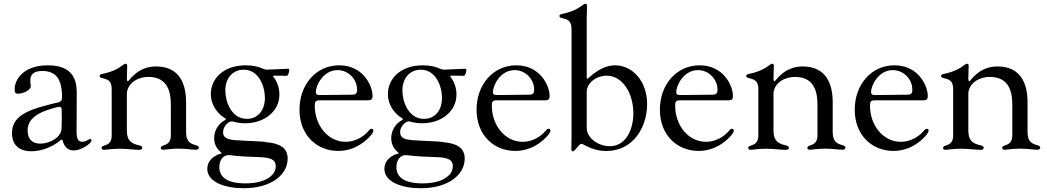

<svg xmlns="http://www.w3.org/2000/svg" viewBox="-20 -794 5589 1025"><path d="M146.3 13.5C208.5 13.5 264.2 -13.1 303.6 -45.5C305.8 -47.6 307.9 -48.7 309.7 -48.7C312.1 -48.7 313.2 -46.9 314.3 -43.7C321.7 -14.2 339.5 9.2 373.9 9.2C412.3 9.2 468.4 -27.3 468.4 -44.7C468.4 -48.3 466.6 -51.8 462 -51.8C454.9 -51.8 439.6 -37.3 419 -37.3C398.4 -37.3 389.2 -50.8 388.8 -89.8C388.8 -176.1 389.9 -220.2 389.6 -304C389.2 -371.1 365.1 -445.3 235.8 -445.3C106.2 -445.3 58.6 -370.4 58.2 -318.5C57.9 -297.6 64.3 -293.7 75.6 -293.7C104 -293.7 144.2 -313.2 144.2 -333.1C142.4 -347.3 141.7 -359.4 142 -366.1C142 -399.5 164.1 -415.1 205.6 -415.1C282.7 -415.1 303.6 -364.7 308.9 -314.6C311.1 -301.8 311.4 -285.2 311.1 -271.7C310.7 -257.8 304.7 -250.7 291.2 -247.5C144.2 -213.1 44 -182.9 44 -83.5C44 -4.3 101.9 13.5 146.3 13.5ZM127.5 -97.3C127.5 -163.4 185.4 -197.4 289.4 -223C302.9 -226.2 308.9 -221.6 309.3 -207.7C310.4 -172.6 310 -138.5 308.6 -106.5C306.1 -61.1 247.5 -27.3 195.7 -27.3C142 -27.3 127.5 -63.2 127.5 -97.3Z M535.2 5.7C551.1 5.7 573.5 0 620 0C661.9 0 695 6 721.9 6C731.9 6 739.3 3.6 739.3 -5C739.3 -11.7 735.1 -14.9 723.7 -17.8C686.1 -26.6 657.3 -38.7 657.3 -96.2V-297.6C662.3 -352.6 718 -383.5 771.7 -383.5C865.8 -383.5 892 -317.5 892 -236.5V-70C891.7 -33 872.2 -23.4 849.4 -16C842 -13.5 838.1 -10.3 838.1 -4.6C838.1 2.5 843.4 5.3 851.6 5.3C866.8 5.3 889.6 -0.4 933.2 -0.4C977.6 -0.4 998.9 5.3 1024.5 5.3C1033 5.3 1041.2 3.2 1041.2 -5.7C1041.2 -12.8 1036.6 -15.6 1026.6 -18.5C1000 -26.3 973.7 -34.4 973.4 -88.4V-247.9C973.4 -341.6 941.8 -439.3 812.5 -439.3C712 -439.3 669 -360.4 663.4 -360.4C659.8 -360.4 658 -362.6 657.3 -371.8V-373.2C657.3 -400.9 659.1 -424.7 659.1 -441.8C659.1 -451 655.5 -453.8 650.6 -453.8C646.7 -453.8 643.1 -451.7 638.1 -448.2C618.3 -432.9 587 -411.9 527 -399.5C517.4 -397.7 511.7 -394.5 511.7 -388.1C511.7 -382.1 516.3 -379.3 524.5 -377.5C554.7 -370 576.3 -364.3 576.3 -317.8V-69.6C576 -34.4 558.9 -23.4 535.2 -16.3C526.6 -13.8 522.4 -10.7 522.4 -4.3C522.4 2.8 527.7 5.7 535.2 5.7ZM657 -380V-406.6Z M1280.2 210.9C1429 210.9 1515.6 138.5 1515.6 52.6C1515.6 -5.7 1471.9 -28.8 1402.3 -34.8C1384.6 -40.5 1296.5 -40.8 1235.1 -45.8C1192.8 -49.4 1170.8 -59.3 1170.8 -87.7C1170.8 -123.6 1204.2 -148.4 1219.5 -146C1224.4 -145.2 1248.6 -136 1288.7 -136C1390.6 -136 1471.6 -198.5 1471.6 -289.8C1471.6 -320 1462.7 -353.3 1441.4 -381.7C1436.4 -388.1 1437.1 -389.9 1445.3 -390.3C1485.4 -389.9 1503.9 -389.2 1511.4 -389.2C1517 -389.2 1524.1 -407 1524.1 -419.7C1524.1 -426.1 1522.7 -426.8 1517.8 -426.8C1511.4 -426.8 1480.5 -425.1 1405.2 -422.2C1397 -422.6 1391.3 -423.7 1383.9 -427.2C1359.4 -438.6 1328.8 -445.3 1291.9 -445.3C1170.8 -445.3 1105.5 -371.8 1105.5 -291.9C1105.5 -221.9 1155.9 -177.2 1179.7 -164.1C1184.7 -161.2 1186.1 -159.8 1186.1 -158C1186.1 -155.9 1182.9 -154.1 1177.2 -150.6C1145.2 -132.5 1123.2 -95.9 1123.2 -56.5C1123.2 -35.9 1128.9 -7.5 1157 17C1160.2 19.9 1163 22 1163 24.1C1163 26.6 1155.9 26.6 1146 30.2C1121.1 40.5 1086.6 63.2 1086.6 106.9C1086.6 178.3 1181.1 210.9 1280.2 210.9ZM1150.9 98C1150.9 56.8 1175.1 30.5 1207.4 34.4C1252.5 40.8 1320.3 43.7 1370.4 45.1C1417.6 47.9 1452.1 54 1452.1 93.4C1452.1 142.8 1396.7 185 1289.4 185C1215.9 185 1150.9 165.5 1150.9 98ZM1182.9 -311.1C1182.9 -378.9 1224.8 -421.9 1280.9 -421.9C1361.2 -421.9 1394.2 -334.5 1394.2 -271.3C1394.2 -203.8 1355.8 -159.4 1297.9 -159.4C1215.6 -159.4 1182.9 -250.7 1182.9 -311.1Z M1785.5 11.7C1836.3 11.7 1881 -5.3 1918.7 -33.4C1945.7 -53.3 1973.4 -82.4 1973.4 -97.3C1973.4 -103 1969.5 -106.5 1963.4 -106.5C1956.3 -106.5 1953.1 -101.6 1944.6 -92.3C1919.7 -63.9 1876.4 -36.9 1824.9 -36.9C1729.8 -36.9 1660.5 -126.4 1660.5 -228.3C1660.5 -248.6 1662.6 -258.2 1683.9 -258.2H1936.8C1960.6 -258.2 1968.8 -260.3 1968.8 -282.3C1968.8 -336.3 1918.7 -445.3 1791.2 -445.3C1665.8 -445.3 1578.8 -340.6 1578.8 -208.8C1578.8 -71.4 1671.9 11.7 1785.5 11.7ZM1666.2 -303.3C1666.2 -337 1705.3 -419.7 1781.6 -419.7C1843 -419.7 1886.4 -367.9 1886.4 -316.1C1886.4 -293.3 1878.6 -288.7 1858 -288.4C1735.1 -287.3 1693.2 -286.6 1691.1 -286.6C1673.3 -286.6 1666.2 -288.7 1666.2 -303.3Z M2225.5 210.9C2374.3 210.9 2460.9 138.5 2460.9 52.6C2460.9 -5.7 2417.3 -28.8 2347.7 -34.8C2329.9 -40.5 2241.8 -40.8 2180.4 -45.8C2138.1 -49.4 2116.1 -59.3 2116.1 -87.7C2116.1 -123.6 2149.5 -148.4 2164.8 -146C2169.7 -145.2 2193.9 -136 2234 -136C2335.9 -136 2416.9 -198.5 2416.9 -289.8C2416.9 -320 2408 -353.3 2386.7 -381.7C2381.7 -388.1 2382.5 -389.9 2390.6 -390.3C2430.8 -389.9 2449.2 -389.2 2456.7 -389.2C2462.4 -389.2 2469.5 -407 2469.5 -419.7C2469.5 -426.1 2468 -426.8 2463.1 -426.8C2456.7 -426.8 2425.8 -425.1 2350.5 -422.2C2342.3 -422.6 2336.6 -423.7 2329.2 -427.2C2304.7 -438.6 2274.1 -445.3 2237.2 -445.3C2116.1 -445.3 2050.8 -371.8 2050.8 -291.9C2050.8 -221.9 2101.2 -177.2 2125 -164.1C2130 -161.2 2131.4 -159.8 2131.4 -158C2131.4 -155.9 2128.2 -154.1 2122.5 -150.6C2090.6 -132.5 2068.5 -95.9 2068.5 -56.5C2068.5 -35.9 2074.2 -7.5 2102.3 17C2105.5 19.9 2108.3 22 2108.3 24.1C2108.3 26.6 2101.2 26.6 2091.3 30.2C2066.4 40.5 2032 63.2 2032 106.9C2032 178.3 2126.4 210.9 2225.5 210.9ZM2096.2 98C2096.2 56.8 2120.4 30.5 2152.7 34.4C2197.8 40.8 2265.6 43.7 2315.7 45.1C2362.9 47.9 2397.4 54 2397.4 93.4C2397.4 142.8 2342 185 2234.7 185C2161.2 185 2096.2 165.5 2096.2 98ZM2128.2 -311.1C2128.2 -378.9 2170.1 -421.9 2226.2 -421.9C2306.5 -421.9 2339.5 -334.5 2339.5 -271.3C2339.5 -203.8 2301.1 -159.4 2243.3 -159.4C2160.9 -159.4 2128.2 -250.7 2128.2 -311.1Z M2730.8 11.7C2781.6 11.7 2826.3 -5.3 2864 -33.4C2891 -53.3 2918.7 -82.4 2918.7 -97.3C2918.7 -103 2914.8 -106.5 2908.7 -106.5C2901.6 -106.5 2898.4 -101.6 2889.9 -92.3C2865.1 -63.9 2821.7 -36.9 2770.2 -36.9C2675.1 -36.9 2605.8 -126.4 2605.8 -228.3C2605.8 -248.6 2608 -258.2 2629.3 -258.2H2882.1C2905.9 -258.2 2914.1 -260.3 2914.1 -282.3C2914.1 -336.3 2864 -445.3 2736.5 -445.3C2611.2 -445.3 2524.1 -340.6 2524.1 -208.8C2524.1 -71.4 2617.2 11.7 2730.8 11.7ZM2611.5 -303.3C2611.5 -337 2650.6 -419.7 2726.9 -419.7C2788.4 -419.7 2831.7 -367.9 2831.7 -316.1C2831.7 -293.3 2823.9 -288.7 2803.3 -288.4C2680.4 -287.3 2638.5 -286.6 2636.4 -286.6C2618.6 -286.6 2611.5 -288.7 2611.5 -303.3Z M3031.2 -638.1V-66.1C3031.2 -30.5 3030.2 -7.5 3030.2 2.1C3030.2 8.9 3032.7 13.8 3038.4 13.8C3041.9 13.8 3045.5 11.4 3050.1 6C3064.6 -10.3 3076.3 -26.3 3083.5 -26.3C3090.2 -26.3 3099.1 -19.5 3112.2 -13.1V-13.5C3136 -1.8 3170.5 12.1 3216.6 12.1C3362.9 12.1 3434.7 -117.9 3434.7 -237.9C3434.7 -365.8 3352.3 -445.3 3263.8 -445.3C3213.1 -445.3 3166.9 -418.3 3123.9 -379.6L3120.7 -376.8C3115.1 -372.2 3113.3 -372.5 3112.2 -377.8V-693.5C3112.2 -721.2 3114 -745 3114 -762.1C3114 -771.3 3110.4 -774.1 3105.5 -774.1C3101.6 -774.1 3098 -772 3093 -768.5C3073.2 -753.2 3041.9 -732.2 2981.9 -719.8C2972.3 -718 2966.6 -714.8 2966.6 -708.5C2966.6 -702.4 2971.2 -699.6 2979.4 -697.8C3009.6 -690.3 3031.2 -684.7 3031.2 -638.1ZM3112.2 -111.5V-302.9C3112.2 -352.6 3164.8 -389.9 3218.8 -389.9C3306.5 -389.9 3361.2 -292.3 3361.2 -189.6C3361.2 -105.8 3323.9 -13.5 3234.7 -13.5C3174.4 -13.5 3112.2 -56.8 3112.2 -111.5Z M3709.5 11.7C3760.3 11.7 3805 -5.3 3842.7 -33.4C3869.7 -53.3 3897.4 -82.4 3897.4 -97.3C3897.4 -103 3893.5 -106.5 3887.4 -106.5C3880.3 -106.5 3877.1 -101.6 3868.6 -92.3C3843.8 -63.9 3800.4 -36.9 3748.9 -36.9C3653.8 -36.9 3584.5 -126.4 3584.5 -228.3C3584.5 -248.6 3586.6 -258.2 3608 -258.2H3860.8C3884.6 -258.2 3892.8 -260.3 3892.8 -282.3C3892.8 -336.3 3842.7 -445.3 3715.2 -445.3C3589.8 -445.3 3502.8 -340.6 3502.8 -208.8C3502.8 -71.4 3595.9 11.7 3709.5 11.7ZM3590.2 -303.3C3590.2 -337 3629.3 -419.7 3705.6 -419.7C3767 -419.7 3810.4 -367.9 3810.4 -316.1C3810.4 -293.3 3802.6 -288.7 3782 -288.4C3659.1 -287.3 3617.2 -286.6 3615.1 -286.6C3597.3 -286.6 3590.2 -288.7 3590.2 -303.3Z M3987.2 5.7C4003.2 5.7 4025.6 0 4072.1 0C4114 0 4147 6 4174 6C4183.9 6 4191.4 3.6 4191.4 -5C4191.4 -11.7 4187.1 -14.9 4175.8 -17.8C4138.1 -26.6 4109.4 -38.7 4109.4 -96.2V-297.6C4114.3 -352.6 4170.1 -383.5 4223.7 -383.5C4317.8 -383.5 4344.1 -317.5 4344.1 -236.5V-70C4343.8 -33 4324.2 -23.4 4301.5 -16C4294 -13.5 4290.1 -10.3 4290.1 -4.6C4290.1 2.5 4295.5 5.3 4303.6 5.3C4318.9 5.3 4341.6 -0.4 4385.3 -0.4C4429.7 -0.4 4451 5.3 4476.6 5.3C4485.1 5.3 4493.3 3.2 4493.3 -5.7C4493.3 -12.8 4488.6 -15.6 4478.7 -18.5C4452.1 -26.3 4425.8 -34.4 4425.4 -88.4V-247.9C4425.4 -341.6 4393.8 -439.3 4264.6 -439.3C4164.1 -439.3 4121.1 -360.4 4115.4 -360.4C4111.9 -360.4 4110.1 -362.6 4109.4 -371.8V-373.2C4109.4 -400.9 4111.2 -424.7 4111.2 -441.8C4111.2 -451 4107.6 -453.8 4102.6 -453.8C4098.7 -453.8 4095.2 -451.7 4090.2 -448.2C4070.3 -432.9 4039.1 -411.9 3979 -399.5C3969.5 -397.7 3963.8 -394.5 3963.8 -388.1C3963.8 -382.1 3968.4 -379.3 3976.6 -377.5C4006.7 -370 4028.4 -364.3 4028.4 -317.8V-69.6C4028.1 -34.4 4011 -23.4 3987.2 -16.3C3978.7 -13.8 3974.4 -10.7 3974.4 -4.3C3974.4 2.8 3979.8 5.7 3987.2 5.7ZM4109 -380V-406.6Z M4749.6 11.7C4800.4 11.7 4845.2 -5.3 4882.8 -33.4C4909.8 -53.3 4937.5 -82.4 4937.5 -97.3C4937.5 -103 4933.6 -106.5 4927.6 -106.5C4920.5 -106.5 4917.3 -101.6 4908.7 -92.3C4883.9 -63.9 4840.6 -36.9 4789.1 -36.9C4693.9 -36.9 4624.6 -126.4 4624.6 -228.3C4624.6 -248.6 4626.8 -258.2 4648.1 -258.2H4900.9C4924.7 -258.2 4932.9 -260.3 4932.9 -282.3C4932.9 -336.3 4882.8 -445.3 4755.3 -445.3C4630 -445.3 4543 -340.6 4543 -208.8C4543 -71.4 4636 11.7 4749.6 11.7ZM4630.3 -303.3C4630.3 -337 4669.4 -419.7 4745.7 -419.7C4807.2 -419.7 4850.5 -367.9 4850.5 -316.1C4850.5 -293.3 4842.7 -288.7 4822.1 -288.4C4699.2 -287.3 4657.3 -286.6 4655.2 -286.6C4637.4 -286.6 4630.3 -288.7 4630.3 -303.3Z M5027.3 5.7C5043.3 5.7 5065.7 0 5112.2 0C5154.1 0 5187.1 6 5214.1 6C5224.1 6 5231.5 3.6 5231.5 -5C5231.5 -11.7 5227.3 -14.9 5215.9 -17.8C5178.3 -26.6 5149.5 -38.7 5149.5 -96.2V-297.6C5154.5 -352.6 5210.2 -383.5 5263.8 -383.5C5358 -383.5 5384.2 -317.5 5384.2 -236.5V-70C5383.9 -33 5364.3 -23.4 5341.6 -16C5334.2 -13.5 5330.3 -10.3 5330.3 -4.6C5330.3 2.5 5335.6 5.3 5343.8 5.3C5359 5.3 5381.7 -0.4 5425.4 -0.4C5469.8 -0.4 5491.1 5.3 5516.7 5.3C5525.2 5.3 5533.4 3.2 5533.4 -5.7C5533.4 -12.8 5528.8 -15.6 5518.8 -18.5C5492.2 -26.3 5465.9 -34.4 5465.6 -88.4V-247.9C5465.6 -341.6 5433.9 -439.3 5304.7 -439.3C5204.2 -439.3 5161.2 -360.4 5155.5 -360.4C5152 -360.4 5150.2 -362.6 5149.5 -371.8V-373.2C5149.5 -400.9 5151.3 -424.7 5151.3 -441.8C5151.3 -451 5147.7 -453.8 5142.8 -453.8C5138.8 -453.8 5135.3 -451.7 5130.3 -448.2C5110.4 -432.9 5079.2 -411.9 5019.2 -399.5C5009.6 -397.7 5003.9 -394.5 5003.9 -388.1C5003.9 -382.1 5008.5 -379.3 5016.7 -377.5C5046.9 -370 5068.5 -364.3 5068.5 -317.8V-69.6C5068.2 -34.4 5051.1 -23.4 5027.3 -16.3C5018.8 -13.8 5014.6 -10.7 5014.6 -4.3C5014.6 2.8 5019.9 5.7 5027.3 5.7ZM5149.1 -380V-406.6Z"/></svg>

Font: Margiela Serif Text
Style: Regular
Weight: 400
Designer: Andreas Faust, Stefan Endress
Version: Version 1.002;FEAKit 1.0